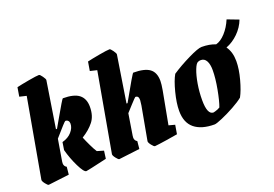

<svg xmlns="http://www.w3.org/2000/svg" viewBox="-94 -929 1725 1207"><g transform="rotate(-20 768.5 -326.0)"><path d="M411 -87 455 -74 448 -22Q314 9 307 9Q291 9 263.5 -47Q236 -103 220 -163L228 -214Q269 -225 292 -251.5Q315 -278 315 -306Q315 -318 308.5 -325.5Q302 -333 290 -333Q285 -333 208 -244L184 -100Q183 -95 183 -88Q183 -68 200 -59L195 -8Q62 9 55 9Q49 9 35 -9Q21 -27 22 -36L116 -564L70 -575L80 -635Q109 -642 162.5 -651.5Q216 -661 233 -661Q239 -661 253 -641.5Q267 -622 266 -615L217 -304H224L255 -358Q320 -472 324 -472Q399 -472 432.5 -445Q466 -418 466 -364Q466 -303 436.5 -265.5Q407 -228 357 -197Q366 -174 383 -138.5Q400 -103 411 -87Z M931 -304 890 -85 931 -74 921 -14Q900 -10 844.5 -1.5Q789 7 766 9Q759 9 745 -9Q731 -27 732 -36L773 -261Q777 -289 777 -295Q777 -310 772 -317Q767 -324 755 -324Q753 -324 718 -286Q707 -273 679 -243L656 -100Q655 -95 655 -88Q655 -68 672 -59L667 -8Q534 9 527 9Q521 9 507 -9Q493 -27 494 -36L588 -564L542 -575L552 -635Q581 -642 634.5 -651.5Q688 -661 705 -661Q711 -661 725 -641.5Q739 -622 738 -615L689 -304H696Q790 -472 795 -472Q870 -472 904 -447Q938 -422 938 -365Q938 -344 931 -304Z M1400 -420Q1429 -380 1429 -319Q1429 -266 1411 -199.5Q1393 -133 1372 -95Q1348 -75 1303.5 -50.5Q1259 -26 1218 -8.5Q1177 9 1165 9Q1078 9 1031 -29.5Q984 -68 984 -147Q984 -199 1002 -269Q1020 -339 1041 -375Q1095 -411 1162.5 -444Q1230 -477 1254 -477Q1306 -477 1346 -461Q1378 -469 1409.5 -503.5Q1441 -538 1461 -586L1537 -557Q1519 -510 1482 -473.5Q1445 -437 1400 -420ZM1270 -317Q1270 -356 1257.5 -378.5Q1245 -401 1221 -401Q1210 -401 1202 -397Q1189 -393 1175 -357.5Q1161 -322 1152 -269Q1143 -216 1143 -161Q1143 -64 1184 -64Q1187 -64 1196 -67Q1204 -69 1213.5 -73Q1223 -77 1229 -81Q1243 -118 1256.5 -190Q1270 -262 1270 -317Z"/></g></svg>

Font: Grenze ExtraBold
Style: Italic
Weight: 800
Italic angle: -10°
Designer: Renata Polastri
Foundry: Omnibus-Type
Version: Version 1.002; ttfautohint (v1.8)